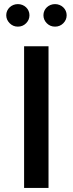

<svg xmlns="http://www.w3.org/2000/svg" viewBox="-20 -925 357 945"><path d="M10.7 -850.1C10.7 -835 16.6 -821.8 27.8 -810.5C39.1 -799.3 52.2 -793.9 67.9 -793.9C84 -793.9 97.2 -799.3 108.4 -810.5C119.6 -821.8 125 -835 125 -850.1C125 -880.9 99.6 -904.8 67.9 -904.8C36.6 -904.8 10.7 -880.9 10.7 -850.1ZM193.8 -850.1C193.8 -835 199.2 -821.8 210.4 -810.5C221.7 -799.3 234.9 -793.9 251 -793.9C266.6 -793.9 280.3 -799.3 291.5 -810.5C302.7 -821.8 308.1 -835 308.1 -850.1C308.1 -880.9 282.2 -904.8 251 -904.8C219.2 -904.8 193.8 -880.9 193.8 -850.1ZM218.8 -697.3H98.6V0H218.8Z"/></svg>

Font: Estedad SemiBold
Style: Regular
Weight: 600
Designer: Amin Abedi
Version: Version 7.3